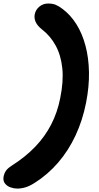

<svg xmlns="http://www.w3.org/2000/svg" viewBox="-80 -832 573 1111"><path d="M19.2 259.2Q1 259.2 -19.1 252.2Q-39.2 245.2 -51.4 229.5Q-63.6 213.8 -59.2 189.8Q-55.8 171.4 -45.8 156.6Q-35.8 141.8 -12.8 127Q67 76.4 123.7 17.2Q180.4 -42 216.5 -112.3Q252.6 -182.6 268.4 -264.2Q288.4 -361.8 280.5 -437.3Q272.6 -512.8 241.9 -568.7Q211.2 -624.6 163.2 -661.4Q136.6 -682.6 126.6 -704.4Q116.6 -726.2 121 -749.4Q126.4 -776.2 148.1 -793.9Q169.8 -811.6 198.4 -811.6Q223.8 -811.6 241.3 -804.6Q258.8 -797.6 280.4 -781.4Q327.6 -746.6 361.6 -692.7Q395.6 -638.8 414.5 -568.2Q433.4 -497.6 434.9 -414.1Q436.4 -330.6 418 -237.4Q398 -135.6 357.1 -48.1Q316.2 39.4 256.5 108.7Q196.8 178 120.8 226Q92.6 244.2 68.2 251.7Q43.8 259.2 19.2 259.2Z"/></svg>

Font: Shantell Sans Light
Style: Italic
Weight: 300
Italic angle: -11°
Designer: Stephen Nixon, Anya Danilova, Shantell Martin
Foundry: Arrow Type
Version: Version 1.008;[ac192a2d6]